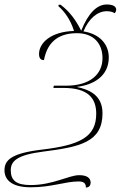

<svg xmlns="http://www.w3.org/2000/svg" viewBox="-71 -681 538 856"><path d="M312 155C325 155 333 147 333 133C333 112 316 100 282 100C236 100 165 144 66 144C2 144 -23 124 -23 78C-23 37 5 10 121 -5C286 -26 386 -47 386 -176C386 -260 322 -282 273 -293V-294C342 -302 414 -339 414 -425C414 -484 373 -530 301 -541C325 -599 364 -631 405 -631C419 -631 432 -628 440 -622C444 -626 447 -632 447 -638C447 -652 433 -661 405 -661C362 -661 323 -624 291 -544C267 -592 239 -630 199 -660H191L189 -654C217 -629 243 -594 259 -543C156 -540 103 -490 103 -440C103 -416 116 -413 125 -413C142 -504 201 -533 272 -533C349 -533 386 -484 386 -422C386 -348 328 -299 224 -299H169L167 -289H212C324 -289 358 -241 358 -174C358 -70 285 -34 116 -14C-19 2 -51 32 -51 78C-51 116 -25 154 66 154C160 154 219 128 279 128C300 128 312 134 312 155Z"/></svg>

Font: Noto Serif Display Thin
Style: Italic
Weight: 100
Italic angle: -12°
Designer: Monotype Design Team
Foundry: Monotype Imaging Inc.
Version: Version 2.009